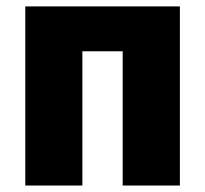

<svg xmlns="http://www.w3.org/2000/svg" viewBox="-20 -573 634 593"><path d="M535.6 -553.2V0H358.9V-414.6H234.4V0H58.1V-553.2Z"/></svg>

Font: Open Sans SemiCondensed ExtraBold
Style: Regular
Weight: 800
Width: 4
Designer: Monotype Design Team
Foundry: Monotype Imaging Inc.
Version: Version 3.000